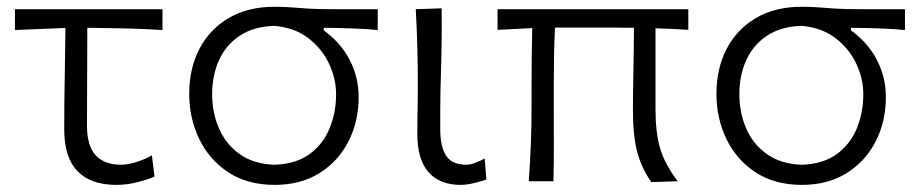

<svg xmlns="http://www.w3.org/2000/svg" viewBox="-20 -522 2658 553"><path d="M315 10.5Q241.5 10.5 203.2 -29Q165 -68.5 165 -148.5Q165 -230 166.5 -305.5Q168 -381 168.5 -441.5L23 -435.5V-495.5H448V-435.5Q394 -439 339 -440.2Q284 -441.5 231.5 -442Q231.5 -371 231 -300.8Q230.5 -230.5 230.5 -160Q230.5 -102 255.5 -74.8Q280.5 -47.5 329.5 -47.5Q347 -47.5 372.2 -55.2Q397.5 -63 417.5 -74.5L425 -13.5Q409 -6 377.8 2.2Q346.5 10.5 315 10.5Z M771.5 10.5Q692.5 10.5 637.5 -25.8Q582.5 -62 553.8 -121.8Q525 -181.5 525 -251.5Q525 -325 554.5 -381.5Q584 -438 639 -470.2Q694 -502.5 770.5 -502.5Q797.5 -502.5 819.2 -500.8Q841 -499 868 -497.2Q895 -495.5 938 -495.5H1068V-435.5Q1032 -439 993.5 -440.2Q955 -441.5 912.5 -442V-434.5Q962 -398.5 987.5 -348.8Q1013 -299 1013 -242.5Q1013 -172 983.5 -114.5Q954 -57 899.8 -23.2Q845.5 10.5 771.5 10.5ZM771 -47.5Q832 -49.5 871.2 -78Q910.5 -106.5 929.2 -152.2Q948 -198 948 -250.5Q948 -296 927.2 -339.5Q906.5 -383 867 -412.8Q827.5 -442.5 771 -447.5Q711.5 -446 671.2 -419.5Q631 -393 611 -349Q591 -305 591 -251Q591 -197.5 610.8 -152Q630.5 -106.5 670.5 -78Q710.5 -49.5 771 -47.5Z M1306.5 10.5Q1247 10.5 1214.5 -25.8Q1182 -62 1182 -136.5Q1182 -177.5 1182.8 -207.2Q1183.5 -237 1183.5 -269.5Q1183.5 -333.5 1182 -386.5Q1180.5 -439.5 1177.5 -495.5L1252 -498Q1253 -407.5 1250.5 -330.8Q1248 -254 1248 -201V-150.5Q1248 -99.5 1265 -73.5Q1282 -47.5 1323 -47.5Q1334 -47.5 1347.5 -52.5Q1361 -57.5 1376 -65.5L1381 -5Q1366 0.5 1344.8 5.5Q1323.5 10.5 1306.5 10.5Z M1503 0Q1507 -55.5 1509 -107.8Q1511 -160 1511 -221V-269.5Q1511 -318.5 1511.5 -360.5Q1512 -402.5 1513 -441L1413 -436V-495.5H1962.5V-436Q1939 -437.5 1915.2 -438.8Q1891.5 -440 1868 -440.5V-206.5Q1868 -140.5 1881.2 -95Q1894.5 -49.5 1932 0L1856 2.5Q1827.5 -38 1815.2 -84.8Q1803 -131.5 1803 -204.5Q1803 -252 1804.2 -309Q1805.5 -366 1806 -442Q1794 -442 1782.2 -442.2Q1770.5 -442.5 1758.5 -442.5H1578.5Q1576.5 -404.5 1575.8 -365Q1575 -325.5 1575 -282.5V-219Q1575 -160 1575.2 -107.5Q1575.5 -55 1574 0Z M2290 10.5Q2211 10.5 2156 -25.8Q2101 -62 2072.2 -121.8Q2043.5 -181.5 2043.5 -251.5Q2043.5 -325 2073 -381.5Q2102.5 -438 2157.5 -470.2Q2212.5 -502.5 2289 -502.5Q2316 -502.5 2337.8 -500.8Q2359.5 -499 2386.5 -497.2Q2413.5 -495.5 2456.5 -495.5H2586.5V-435.5Q2550.5 -439 2512 -440.2Q2473.5 -441.5 2431 -442V-434.5Q2480.5 -398.5 2506 -348.8Q2531.5 -299 2531.5 -242.5Q2531.5 -172 2502 -114.5Q2472.5 -57 2418.2 -23.2Q2364 10.5 2290 10.5ZM2289.5 -47.5Q2350.5 -49.5 2389.8 -78Q2429 -106.5 2447.8 -152.2Q2466.5 -198 2466.5 -250.5Q2466.5 -296 2445.8 -339.5Q2425 -383 2385.5 -412.8Q2346 -442.5 2289.5 -447.5Q2230 -446 2189.8 -419.5Q2149.5 -393 2129.5 -349Q2109.5 -305 2109.5 -251Q2109.5 -197.5 2129.2 -152Q2149 -106.5 2189 -78Q2229 -49.5 2289.5 -47.5Z"/></svg>

Font: Commissioner Flair Light
Style: Regular
Weight: 300
Designer: Kostas Bartsokas
Foundry: Kostas Bartsokas
Version: Version 1.000; ttfautohint (v1.8.3)